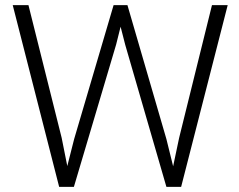

<svg xmlns="http://www.w3.org/2000/svg" viewBox="-20 -731 936 751"><path d="M29.8 -710.9H91.3L221.2 -191.9L243.2 -81.5L270 -187L424.3 -710.9H478.5L630.9 -187L657.2 -80.6L680.7 -191.9L809.1 -710.9H870.6L688.5 0H630.9L469.7 -556.2L451.7 -626.5L434.1 -556.2L269 0H211.4Z"/></svg>

Font: Roboto Light
Style: Regular
Weight: 300
Designer: Google
Version: Version 2.137; 2017